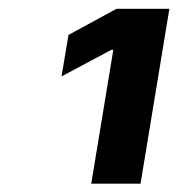

<svg xmlns="http://www.w3.org/2000/svg" viewBox="-20 -860 412 444"><path d="M371.7 -839.7 305 -435.3H191L242 -744.7H237.3L122.3 -683.3L138.4 -779.2L249.5 -839.7Z"/></svg>

Font: Adwaita Sans
Style: Italic
Weight: 400
Italic angle: -9.39999°
Designer: Rasmus Andersson
Foundry: rsms
Version: Version 4.001;git-9221beed3